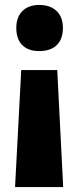

<svg xmlns="http://www.w3.org/2000/svg" viewBox="-20 -583 317 778"><path d="M235 -470C235 -531 196 -563 139 -563C83 -563 46 -530 46 -470C46 -407 82 -376 139 -376C198 -376 235 -407 235 -470ZM66 -299 41 175H236L212 -299Z"/></svg>

Font: Noto Sans Khmer Condensed Black
Style: Regular
Weight: 900
Width: 3
Designer: Danh Hong and the Monotype Design Team
Foundry: Monotype Imaging Inc.
Version: Version 2.004